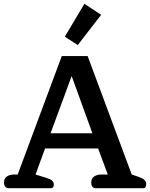

<svg xmlns="http://www.w3.org/2000/svg" viewBox="-20 -990 790 1010"><path d="M321 -797 424 -970 512 -912 389 -753ZM1 -30Q1 -51 16 -61.5Q31 -72 56 -72H73L305 -695H441L673 -72L711 -59Q731 -52 740 -43.5Q749 -35 749 -22Q749 0 734 0H484Q460 0 460 -30Q460 -51 475 -61.5Q490 -72 515 -72H547L496 -209H217L167 -72L222 -55Q245 -48 254 -40Q263 -32 263 -19Q263 0 248 0H26Q14 0 7.5 -8Q1 -16 1 -30ZM466 -289 357 -590 246 -289Z"/></svg>

Font: MaitreeSemiBold
Style: Regular
Weight: 600
Designer: CadsonDemak Team
Foundry: CadsonDemak
Version: Version 1.000